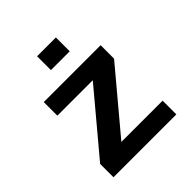

<svg xmlns="http://www.w3.org/2000/svg" viewBox="-195 -855 990 990"><g transform="rotate(-45 300.0 -360.0)"><path d="M67.4 0V-97.2L345.7 -429.2H87.4V-528.3H502V-430.2L225.1 -100.1H525.9V0ZM230 -618.7V-719.7H367.2V-618.7Z"/></g></svg>

Font: Liberation Mono
Style: Bold
Weight: 700
Monospace: yes
Designer: Steve Matteson
Foundry: Ascender Corporation
Version: Version 2.1.5